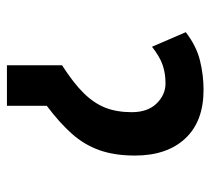

<svg xmlns="http://www.w3.org/2000/svg" viewBox="-46 -546 593 540"><g transform="rotate(90 250.0 -276.5)"><path d="M164 -155Q214 -187 242.5 -216Q271 -245 283.5 -277Q296 -309 296 -351Q296 -396 271.5 -421Q247 -446 215 -446Q187 -446 163.5 -438Q140 -430 112 -408L71 -503Q110 -533 151 -543Q192 -553 233 -553Q322 -553 370 -501.5Q418 -450 418 -360Q418 -303 403 -260.5Q388 -218 357 -183Q326 -148 278 -112V0H164Z"/></g></svg>

Font: Noto Sans Mono ExtraCondensed
Style: Bold
Weight: 700
Width: 2
Designer: Monotype Design Team
Foundry: Monotype Imaging Inc.
Version: Version 2.014